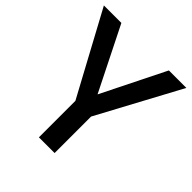

<svg xmlns="http://www.w3.org/2000/svg" viewBox="-196 -850 986 986"><g transform="rotate(45 296.5 -357.5)"><path d="M596 -715 354 -265V0H240V-265L-3 -715H124L297 -369L469 -715Z"/></g></svg>

Font: Freesentation 6 SemiBold
Style: Regular
Weight: 600
Designer: glyphs from Roboto by Christian Robertson / Hangul glyphs from Noto Sans CJK(Source Han Sans) by Jang Soo-young and Kang
Foundry: PT&
Version: Version 2.001